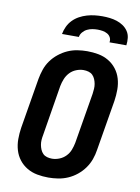

<svg xmlns="http://www.w3.org/2000/svg" viewBox="-102 -1023 804 1099"><g transform="rotate(10 300.0 -473.5)"><path d="M257 8Q224 8 192 2Q160 -4 133 -20Q106 -36 87 -60.5Q68 -85 59 -115.5Q50 -146 50 -179Q50 -212 55 -245L104 -538Q109 -566 118.5 -594Q128 -622 145.5 -646.5Q163 -671 187.5 -690.5Q212 -710 239 -722Q266 -734 295 -738.5Q324 -743 352 -743Q385 -743 417 -737Q449 -731 476 -715Q503 -699 522 -674.5Q541 -650 550 -619.5Q559 -589 559 -556Q559 -523 554 -490L505 -197Q501 -169 491 -141Q481 -113 463.5 -88.5Q446 -64 422 -44.5Q398 -25 370.5 -13Q343 -1 314 3.5Q285 8 257 8ZM259 -102Q280 -102 301.5 -110.5Q323 -119 339 -135.5Q355 -152 363 -173Q371 -194 375 -215L424 -508Q426 -523 427 -537.5Q428 -552 425.5 -566Q423 -580 417.5 -593Q412 -606 402.5 -615.5Q393 -625 379 -629Q365 -633 350 -633Q329 -633 307.5 -624.5Q286 -616 270.5 -599.5Q255 -583 246.5 -562Q238 -541 234 -520L186 -227Q183 -212 182 -197.5Q181 -183 183.5 -169Q186 -155 191.5 -142Q197 -129 206.5 -119.5Q216 -110 230 -106Q244 -102 259 -102ZM192 -815Q196 -837 206 -858.5Q216 -880 232.5 -897Q249 -914 270 -925.5Q291 -937 313.5 -943.5Q336 -950 358 -952.5Q380 -955 402 -955Q424 -955 445.5 -952.5Q467 -950 487 -943.5Q507 -937 524 -925.5Q541 -914 552.5 -897Q564 -880 566.5 -858.5Q569 -837 566 -815H468Q471 -830 464.5 -843Q458 -856 445.5 -863Q433 -870 418.5 -872.5Q404 -875 389 -875Q374 -875 358.5 -872.5Q343 -870 328.5 -863Q314 -856 303 -843Q292 -830 290 -815Z"/></g></svg>

Font: Iosevka SS04 XBd Ex Obl
Style: Regular
Weight: 800
Width: 7
Italic angle: -9°
Monospace: yes
Designer: Belleve Invis
Foundry: Belleve Invis
Version: Version 19.0.0; ttfautohint (v1.8.4)